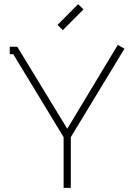

<svg xmlns="http://www.w3.org/2000/svg" viewBox="-20 -904 647 924"><path d="M282.2 -758.8 256.8 -784.2 356 -883.8 381.8 -858.9ZM304.2 -285.2 546.9 -688 579.1 -669.9 320.8 -244.1V0H286.1V-244.1L43.9 -643.1H26.9V-679.2H63L303.2 -285.2Z"/></svg>

Font: Rawengulk
Style: Regular
Weight: 400
Version: Version 0.92